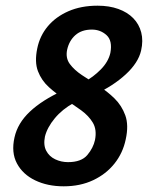

<svg xmlns="http://www.w3.org/2000/svg" viewBox="-20 -642 520 675"><path d="M276 -354Q308 -371 334.5 -398Q361 -425 368 -456Q376 -499 354.5 -518.5Q333 -538 303 -538Q267 -538 245 -518.5Q223 -499 216 -467Q210 -438 225.5 -417Q241 -396 268 -378Q295 -360 326 -340.5Q357 -321 382.5 -296Q408 -271 420.5 -236.5Q433 -202 422 -152Q412 -104 382.5 -67Q353 -30 307.5 -8.5Q262 13 204 13Q147 13 103.5 -8Q60 -29 39.5 -67.5Q19 -106 31 -159Q42 -209 85 -249.5Q128 -290 200 -323L239 -280Q199 -258 172.5 -226Q146 -194 138 -162Q132 -132 142.5 -112Q153 -92 174 -82Q195 -72 219 -72Q266 -72 287 -97Q308 -122 314 -150Q321 -186 306.5 -210.5Q292 -235 265 -254.5Q238 -274 208 -293Q178 -312 152 -335.5Q126 -359 113.5 -391.5Q101 -424 111 -472Q120 -516 148 -549.5Q176 -583 220.5 -602.5Q265 -622 323 -622Q364 -622 396 -610.5Q428 -599 448.5 -578Q469 -557 476.5 -528Q484 -499 476 -464Q466 -421 422 -380.5Q378 -340 315 -311Z"/></svg>

Font: Ysabeau
Style: Bold Italic
Weight: 700
Italic angle: -12°
Designer: Christian Thalmann (Catharsis Fonts)
Version: Version 2.002